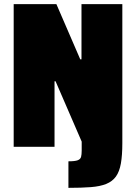

<svg xmlns="http://www.w3.org/2000/svg" viewBox="-20 -708 656 926"><path d="M310 198V70Q341 70 354.5 65Q368 60 371 48.5Q374 37 374 19V-25L248 -316H243V0H46V-688H252L367 -422H373V-688H570V-18Q570 41 563 80.5Q556 120 539 143.5Q522 167 492.5 179Q463 191 418 194.5Q373 198 310 198Z"/></svg>

Font: Saira SemiCondensed Black
Style: Regular
Weight: 900
Width: 4
Designer: Hector Gatti with collaboration of the Omnibus-Type team
Foundry: Omnibus-Type
Version: Version 1.101